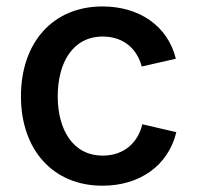

<svg xmlns="http://www.w3.org/2000/svg" viewBox="-20 -573 619 604"><path d="M302.2 11.2C419.9 11.2 509.3 -52.2 534.7 -157.2L427.7 -182.1C413.6 -123 369.1 -83.5 303.2 -83.5C208 -83.5 161.6 -167 161.6 -270C161.6 -374.5 208 -458 303.2 -458C368.2 -458 411.1 -419.9 425.8 -363.8L533.2 -388.2C507.8 -491.2 418.9 -552.7 302.2 -552.7C147 -552.7 45.9 -439.9 45.9 -270C45.9 -101.6 147 11.2 302.2 11.2Z"/></svg>

Font: Raveo Medium
Style: Regular
Weight: 500
Designer: Jakub Foglar, Rasmus Andersson (Inter)
Foundry: Jakubfoglar.com
Version: Version 1.100;Glyphs 3.2.3 (3260)